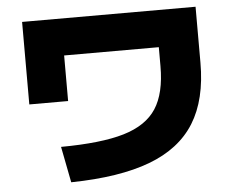

<svg xmlns="http://www.w3.org/2000/svg" viewBox="-50 -741 964 799"><g transform="rotate(-5 432.0 -341.5)"><path d="M627.9 -449.2V-528.3H232.4V-337.9H70.3V-682.6H794.9V-449.2Q794.9 -294.9 734.1 -197.3Q673.3 -99.6 545.9 -51.5Q418.5 -3.4 215.8 0L186.5 -150.4Q355 -151.4 450 -179.7Q544.9 -208 586.4 -272Q627.9 -335.9 627.9 -449.2Z"/></g></svg>

Font: Pretendard GOV Black
Style: Regular
Weight: 900
Designer: Base glyphs from Inter by Rasmus Andersson; Hangeul glyphs from Noto Sans CJK(Source Han Sans) by Jang Soo-young and Kan
Foundry: Kil Hyung-jin
Version: Version 1.309